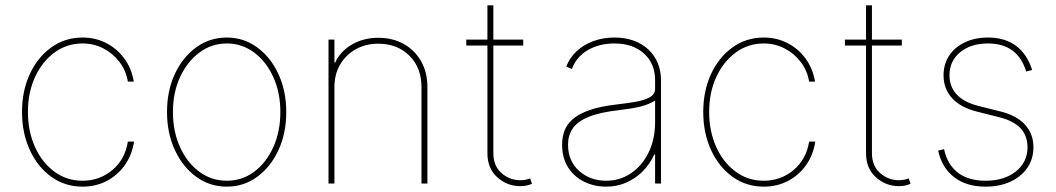

<svg xmlns="http://www.w3.org/2000/svg" viewBox="-20 -696 4004 728"><path d="M293 11.7Q226.6 11.7 174.8 -25.4Q123 -62.5 93.3 -126.7Q63.5 -190.9 63.5 -271.5Q63.5 -351.6 93 -415.3Q122.6 -479 174.6 -516.4Q226.6 -553.7 293 -553.7Q341.8 -553.7 382.8 -532.7Q423.8 -511.7 451.4 -474.1Q479 -436.5 487.3 -386.7H464.8Q458 -428.2 433.3 -460.7Q408.7 -493.2 372.3 -512.2Q335.9 -531.2 293 -531.2Q233.9 -531.2 187.3 -497.3Q140.6 -463.4 113.3 -404.8Q85.9 -346.2 85.9 -271.5Q85.9 -198.7 112.3 -139.6Q138.7 -80.6 185.5 -45.7Q232.4 -10.7 293 -10.7Q357.9 -10.7 406.2 -51.5Q454.6 -92.3 464.8 -159.2H488.3Q480.5 -107.9 452.9 -69.3Q425.3 -30.8 384 -9.5Q342.8 11.7 293 11.7Z M839.8 11.7Q775.4 11.7 724.1 -25.6Q672.9 -63 643.1 -127Q613.3 -190.9 613.3 -271.5Q613.3 -352.1 643.1 -415.8Q672.9 -479.5 724.1 -516.6Q775.4 -553.7 839.8 -553.7Q903.8 -553.7 954.8 -516.6Q1005.9 -479.5 1035.6 -415.5Q1065.4 -351.6 1065.4 -271.5Q1065.4 -190.9 1035.9 -127Q1006.3 -63 955.3 -25.6Q904.3 11.7 839.8 11.7ZM839.8 -10.7Q897.9 -10.7 943.8 -44.9Q989.7 -79.1 1016.4 -138.2Q1043 -197.3 1043 -271.5Q1043 -345.2 1016.1 -404.1Q989.3 -462.9 943.4 -497.1Q897.5 -531.2 839.8 -531.2Q782.2 -531.2 736.1 -496.8Q689.9 -462.4 662.8 -403.8Q635.7 -345.2 635.7 -271.5Q635.7 -197.3 662.6 -138.2Q689.5 -79.1 735.6 -44.9Q781.7 -10.7 839.8 -10.7Z M1248 -366.2V0H1225.6V-545.9H1248V-459H1251Q1270.5 -501.5 1314.2 -527.1Q1357.9 -552.7 1414.1 -552.7Q1469.2 -552.7 1511.2 -529.1Q1553.2 -505.4 1576.9 -463.4Q1600.6 -421.4 1600.6 -366.2V0H1578.1V-366.2Q1578.1 -439 1532.5 -484.6Q1486.8 -530.3 1414.1 -530.3Q1366.2 -530.3 1328.6 -509Q1291 -487.8 1269.5 -450.9Q1248 -414.1 1248 -366.2Z M1963.9 -545.9V-523.4H1748V-545.9ZM1828.1 -675.8H1850.6V-115.2Q1850.6 -67.4 1881.3 -40Q1912.1 -12.7 1953.1 -12.7Q1963.4 -12.7 1972.2 -14.4Q1981 -16.1 1990.2 -19.5L1997.1 1Q1986.3 5.4 1976.1 7.6Q1965.8 9.8 1953.1 9.8Q1902.8 9.8 1865.5 -23.9Q1828.1 -57.6 1828.1 -115.2Z M2278.3 11.7Q2233.4 11.7 2195.3 -6.8Q2157.2 -25.4 2134.3 -61Q2111.3 -96.7 2111.3 -147.5Q2111.3 -175.3 2120.1 -199.7Q2128.9 -224.1 2151.4 -243.9Q2173.8 -263.7 2214.1 -278.1Q2254.4 -292.5 2317.4 -299.8Q2355.5 -304.2 2388.9 -309.8Q2422.4 -315.4 2443.1 -326.9Q2463.9 -338.4 2463.9 -359.4V-391.6Q2463.9 -455.1 2421.6 -493.2Q2379.4 -531.2 2309.6 -531.2Q2252 -531.2 2208.7 -505.9Q2165.5 -480.5 2148.4 -434.6L2127 -443.4Q2140.1 -477.5 2166.7 -502.2Q2193.4 -526.9 2230.2 -540.3Q2267.1 -553.7 2309.6 -553.7Q2351.1 -553.7 2383.8 -541.5Q2416.5 -529.3 2439.5 -507.3Q2462.4 -485.4 2474.4 -455.8Q2486.3 -426.3 2486.3 -391.6V0H2463.9V-110.4H2460.9Q2444.3 -73.7 2417 -46.4Q2389.6 -19 2354.5 -3.7Q2319.3 11.7 2278.3 11.7ZM2278.3 -10.7Q2330.1 -10.7 2372.1 -38.8Q2414.1 -66.9 2439 -117.2Q2463.9 -167.5 2463.9 -233.4V-315.4Q2453.6 -308.1 2439.7 -302.2Q2425.8 -296.4 2408.4 -292Q2391.1 -287.6 2370.4 -284.4Q2349.6 -281.2 2326.2 -278.3Q2252.9 -270 2210.9 -252.4Q2168.9 -234.9 2151.4 -208.7Q2133.8 -182.6 2133.8 -147.5Q2133.8 -85.9 2175.5 -48.3Q2217.3 -10.7 2278.3 -10.7Z M2876 11.7Q2809.6 11.7 2757.8 -25.4Q2706.1 -62.5 2676.3 -126.7Q2646.5 -190.9 2646.5 -271.5Q2646.5 -351.6 2676 -415.3Q2705.6 -479 2757.6 -516.4Q2809.6 -553.7 2876 -553.7Q2924.8 -553.7 2965.8 -532.7Q3006.8 -511.7 3034.4 -474.1Q3062 -436.5 3070.3 -386.7H3047.9Q3041 -428.2 3016.4 -460.7Q2991.7 -493.2 2955.3 -512.2Q2918.9 -531.2 2876 -531.2Q2816.9 -531.2 2770.3 -497.3Q2723.6 -463.4 2696.3 -404.8Q2668.9 -346.2 2668.9 -271.5Q2668.9 -198.7 2695.3 -139.6Q2721.7 -80.6 2768.6 -45.7Q2815.4 -10.7 2876 -10.7Q2940.9 -10.7 2989.3 -51.5Q3037.6 -92.3 3047.9 -159.2H3071.3Q3063.5 -107.9 3035.9 -69.3Q3008.3 -30.8 2967 -9.5Q2925.8 11.7 2876 11.7Z M3399.4 -545.9V-523.4H3183.6V-545.9ZM3263.7 -675.8H3286.1V-115.2Q3286.1 -67.4 3316.9 -40Q3347.7 -12.7 3388.7 -12.7Q3398.9 -12.7 3407.7 -14.4Q3416.5 -16.1 3425.8 -19.5L3432.6 1Q3421.9 5.4 3411.6 7.6Q3401.4 9.8 3388.7 9.8Q3338.4 9.8 3301 -23.9Q3263.7 -57.6 3263.7 -115.2Z M3893.6 -430.7 3871.1 -424.8Q3854.5 -478 3818.6 -504.6Q3782.7 -531.2 3726.6 -531.2Q3661.1 -531.2 3620.6 -498Q3580.1 -464.8 3580.1 -410.2Q3580.1 -367.7 3607.2 -338.1Q3634.3 -308.6 3689.5 -294.4L3775.4 -272.9Q3835 -257.8 3866.7 -223.1Q3898.4 -188.5 3898.4 -137.7Q3898.4 -93.3 3875.2 -59.6Q3852.1 -25.9 3811 -7.1Q3770 11.7 3716.8 11.7Q3644 11.7 3597.7 -24.2Q3551.3 -60.1 3537.1 -125L3559.6 -130.4Q3571.8 -72.3 3611.8 -41.5Q3651.9 -10.7 3716.8 -10.7Q3787.6 -10.7 3831.8 -45.9Q3876 -81.1 3876 -137.7Q3876 -224.6 3770.5 -251L3685.5 -272.5Q3622.6 -288.1 3590.1 -323.7Q3557.6 -359.4 3557.6 -410.2Q3557.6 -453.1 3579.1 -485.4Q3600.6 -517.6 3638.7 -535.6Q3676.8 -553.7 3726.6 -553.7Q3789.6 -553.7 3831.8 -522.7Q3874 -491.7 3893.6 -430.7Z"/></svg>

Font: Inter Tight Thin
Style: Regular
Weight: 250
Designer: Rasmus Andersson
Foundry: rsms
Version: Version 3.004